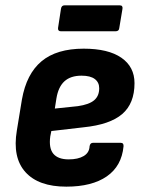

<svg xmlns="http://www.w3.org/2000/svg" viewBox="-20 -687 539 718"><path d="M228 11Q124 11 75 -43.5Q26 -98 43 -199L62 -315Q79 -411 135.5 -458Q192 -505 293 -505Q385 -505 434 -471Q483 -437 483 -376Q483 -300 437 -260.5Q391 -221 293 -211L172 -197L168 -177Q162 -133 179.5 -112Q197 -91 237 -91Q272 -91 293 -103.5Q314 -116 315 -140Q317 -153 328 -153H431Q443 -153 442 -140Q435 -66 379.5 -27.5Q324 11 228 11ZM185 -281 271 -290Q313 -296 332 -312Q351 -328 351 -357Q351 -379 334.5 -391.5Q318 -404 285 -404Q244 -404 221 -383Q198 -362 191 -319ZM208 -570Q196 -570 197 -582L208 -654Q210 -667 221 -667H428Q440 -667 438 -654L426 -582Q425 -570 412 -570Z"/></svg>

Font: Sofia Sans Semi Condensed ExtraBold
Style: Italic
Weight: 800
Italic angle: -9°
Version: Version 4.100